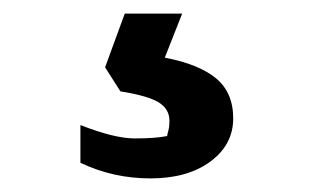

<svg xmlns="http://www.w3.org/2000/svg" viewBox="-20 -38 459 281"><path d="M97.7 145Q147.5 164.6 177.2 164.6Q207.5 164.6 224.6 161.1Q225.1 157.7 226.6 152.3Q228 147 228 138.7Q228 121.6 212.2 111.8Q196.3 102.1 156.2 95.7L133.8 60.5L162.6 -18.1H246.6L221.2 46.4Q270.5 55.7 295.9 76.4Q321.3 97.2 321.3 135.3Q321.3 173.8 287.8 198.5Q254.4 223.1 200.2 223.1Q145.5 223.1 97.7 200.2Z"/></svg>

Font: NoticiaText-Bold
Style: Bold
Weight: 700
Designer: JM Sole
Foundry: JM Sole
Version: Version 1.003